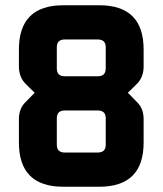

<svg xmlns="http://www.w3.org/2000/svg" viewBox="-20 -710 618 730"><path d="M51.9 -168.4V-257.3Q51.9 -297.3 76.9 -321.6L111.9 -357.3L76.9 -391.6Q51.9 -417.3 51.9 -457.3V-521.6Q51.9 -690 220.3 -690H357.7Q526.1 -690 526.1 -521.6V-457.3Q526.1 -417.3 501.1 -391.6L466.1 -357.3L501.1 -321.6Q526.1 -297.3 526.1 -257.3V-168.4Q526.1 0 357.7 0H220.3Q51.9 0 51.9 -168.4ZM196 -159.9Q196 -130.1 226 -130.1H352Q382 -130.1 382 -159.9V-260.1Q382 -289.9 352 -289.9H226Q196 -289.9 196 -260.1ZM196 -450Q196 -420 226 -420H352Q382 -420 382 -450V-530.1Q382 -559.9 352 -559.9H226Q196 -559.9 196 -530.1Z"/></svg>

Font: Oxanium ExtraLight
Style: Regular
Weight: 200
Designer: Severin Meyer
Version: Version 2.000